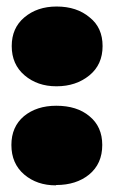

<svg xmlns="http://www.w3.org/2000/svg" viewBox="-20 -553 347 583"><path d="M150.9 -291Q93.8 -291 54.7 -324.2Q15.6 -357.4 15.6 -413.1Q15.6 -467.8 53.7 -500Q92.8 -533.2 151.9 -533.2Q213.4 -533.2 252.4 -500Q291.5 -469.2 291.5 -413.1Q291.5 -356.9 251.5 -324.2Q210.9 -291 151.9 -291ZM149.4 9.8Q92.3 9.8 53.7 -22.9Q14.6 -56.2 14.6 -112.8Q14.6 -168 52.7 -200.2Q91.3 -231.9 150.9 -231.9Q213.9 -231.9 251.5 -200.2Q290.5 -168.5 290.5 -112.8Q290.5 -55.7 250.5 -22.9Q211.4 8.8 150.9 8.8Z"/></svg>

Font: Moul
Style: Regular
Weight: 400
Designer: Danh Hong
Version: Version 8.002; ttfautohint (v1.8.3)